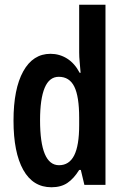

<svg xmlns="http://www.w3.org/2000/svg" viewBox="-20 -780 526 810"><path d="M197 10Q119 10 78 -63.5Q37 -137 37 -271Q37 -405 78 -479Q119 -553 193 -553Q231 -553 263 -533Q295 -513 316 -473H320Q318 -500 316 -520Q314 -540 314 -559V-760H425V0H336L321 -63H314Q291 -26 264 -8Q237 10 197 10ZM229 -83Q272 -83 293 -124.5Q314 -166 314 -252V-283Q314 -373 293.5 -414.5Q273 -456 228 -456Q188 -456 168.5 -409.5Q149 -363 149 -273Q149 -83 229 -83Z"/></svg>

Font: Noto Sans Gurmukhi ExtraCondensed SemiBold
Style: Regular
Weight: 600
Width: 2
Designer: Jelle Bosma - Monotype Design Team
Foundry: Monotype Imaging Inc.
Version: Version 2.004; ttfautohint (v1.8.4.7-5d5b)